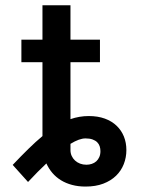

<svg xmlns="http://www.w3.org/2000/svg" viewBox="-20 -696 539 728"><path d="M28.1 -70.7Q60.4 -104.8 87.9 -131.7Q115.4 -158.7 141 -180V-460.2H61.1V-545.5H141V-676.1H247.2V-545.5H359V-460.2H247.2V-244.3Q281.2 -256 316.4 -256Q350.9 -256 377.5 -246.3Q404.1 -236.5 422.2 -219.1Q440.3 -201.7 449.8 -178.3Q459.2 -154.8 459.2 -127.1Q459.2 -99.1 449.4 -73.9Q439.6 -48.7 420.1 -29.7Q400.6 -10.7 371.6 0.4Q342.7 11.4 304.3 11.4Q276.6 11.4 253.2 5.1Q229.8 -1.1 211.1 -12.6Q192.5 -24.1 178.6 -40.3Q164.8 -56.5 155.9 -76.3Q139.9 -61.4 122.7 -44Q105.5 -26.6 86.3 -6ZM307.5 -71.4Q318.2 -71.4 327.9 -74.6Q337.7 -77.8 345 -84.3Q352.3 -90.9 356.5 -100.5Q360.8 -110.1 360.8 -122.9Q360.8 -132.5 358 -141.3Q355.1 -150.2 348.4 -156.8Q341.6 -163.4 330.8 -167.3Q320 -171.2 304 -171.2Q292.6 -171.2 278.6 -166.2Q264.6 -161.2 247.2 -150.6V-126.4Q247.2 -115.1 251.8 -104.9Q256.4 -94.8 264.4 -87.4Q272.4 -79.9 283.6 -75.6Q294.7 -71.4 307.5 -71.4Z"/></svg>

Font: Cannonade Med
Style: Regular
Weight: 500
Designer: Rasmus Andersson
Foundry: rsms
Version: Version 3.012;git-f93a4a705